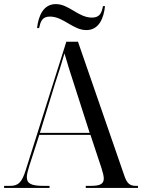

<svg xmlns="http://www.w3.org/2000/svg" viewBox="-20 -918 694 938"><path d="M402 -771C464 -771 487 -830 493 -888H483C477 -856 468 -832 429 -832C363 -832 317 -898 253 -898C191 -898 168 -840 161 -781H171C178 -812 185 -837 224 -837C290 -837 336 -771 402 -771ZM0 0H222V-10H191C134 -10 111 -21 111 -52C111 -66 116 -85 123 -107L172 -259H422L476 -96C482 -77 487 -59 487 -46C487 -20 470 -10 424 -10H399V0H654V-10H644C614 -10 600 -22 587 -61L361 -714H304L106 -88C87 -27 70 -10 29 -10H0ZM175 -269 249 -510C270 -575 279 -601 295 -657C307 -615 322 -566 348 -487L418 -269Z"/></svg>

Font: Noto Serif Display SemiCondensed
Style: Regular
Weight: 400
Width: 4
Designer: Monotype Design Team
Foundry: Monotype Imaging Inc.
Version: Version 2.009